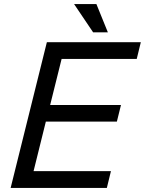

<svg xmlns="http://www.w3.org/2000/svg" viewBox="-20 -918 708 938"><path d="M281 -630 225 -405H571L551 -324H204L144 -82H522L502 0H32L209 -712H668L648 -630ZM435 -760 342 -898H451L507 -760Z"/></svg>

Font: CST
Style: Italic
Weight: 400
Italic angle: -14°
Version: Version 1.00